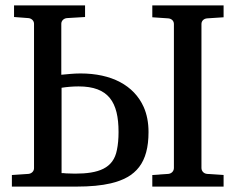

<svg xmlns="http://www.w3.org/2000/svg" viewBox="-20 -691 874 711"><path d="M224 -49C218 -50 213 -50 208 -50V-366C227 -369 249 -371 271 -371C382 -371 419 -313 419 -202C419 -177 417 -155 413 -136C400 -67 344 -48 258 -48C246 -48 234 -49 223 -49ZM207 -414V-603C207 -614 216 -623 228 -624L295 -628V-671H32V-628L85 -624C97 -623 106 -614 106 -603V-68C106 -57 97 -48 85 -47L24 -43V0H263C314 0 356 -4 390 -12C484 -34 530 -88 530 -202C530 -237 524 -268 512 -295C476 -375 393 -419 278 -419C252 -419 228 -416 205 -414ZM544 0H808V-43L747 -47C735 -48 726 -57 726 -69V-602C726 -614 735 -622 747 -623L808 -627V-671H544V-627L603 -623C615 -622 624 -614 624 -602V-69C624 -57 615 -48 603 -47L544 -43Z"/></svg>

Font: Veleka
Style: Regular
Weight: 400
Designer: Stefan Peev, Context Ltd, 2016; SIL International, 1997-2014.
Foundry: Stefan Peev, Context Ltd, 2016
Version: Version 1.000